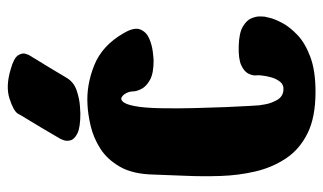

<svg xmlns="http://www.w3.org/2000/svg" viewBox="-186 -631 817 485"><g transform="rotate(-90 222.5 -388.5)"><path d="M178 -594Q143 -594 128 -601.5Q113 -609 110.5 -619Q108 -629 111 -636.5Q114 -644 114 -644Q114 -644 122.5 -658.5Q131 -673 142.5 -692.5Q154 -712 164.5 -729Q175 -746 178 -752Q185 -763 216 -773Q247 -783 290 -770Q319 -762 325.5 -751Q332 -740 329 -732Q326 -724 326 -724Q326 -724 316 -707.5Q306 -691 292.5 -669Q279 -647 268 -628Q257 -610 235.5 -603Q214 -596 196 -595Q178 -594 178 -594ZM423 -129Q423 -129 420 -116Q417 -103 407 -84Q397 -65 376.5 -45.5Q356 -26 321 -13Q286 0 233 0Q169 0 128.5 -20Q88 -40 65 -74.5Q42 -109 32 -151.5Q22 -194 20.5 -240Q19 -286 21 -329.5Q23 -373 24 -408Q25 -461 43.5 -493.5Q62 -526 89.5 -543.5Q117 -561 147 -568Q177 -575 201 -576Q250 -579 300 -559Q350 -539 381 -485Q397 -458 390.5 -442.5Q384 -427 367.5 -420Q351 -413 334 -411Q317 -409 312 -409Q280 -409 263.5 -418Q247 -427 240.5 -439.5Q234 -452 234 -462Q234 -470 229.5 -478.5Q225 -487 218.5 -490Q212 -493 205.5 -483Q199 -473 195 -444Q192 -421 191.5 -383.5Q191 -346 192 -304.5Q193 -263 194.5 -226Q196 -189 197.5 -165.5Q199 -142 199 -142Q199 -142 201.5 -127Q204 -112 212.5 -97Q221 -82 238 -81Q251 -80 258.5 -89.5Q266 -99 269.5 -111.5Q273 -124 274 -133.5Q275 -143 275 -143Q275 -143 274.5 -151Q274 -159 279 -169.5Q284 -180 300 -187.5Q316 -195 349 -194Q382 -193 398 -183.5Q414 -174 419 -161.5Q424 -149 423.5 -139Q423 -129 423 -129Z"/></g></svg>

Font: Nerko One
Style: Regular
Weight: 400
Designer: Nermin Kahrimanovic
Foundry: Nermin Kahrimanovic
Version: Version 1.101